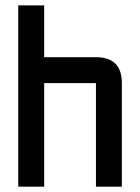

<svg xmlns="http://www.w3.org/2000/svg" viewBox="-20 -704 528 724"><path d="M48.8 -683.6H146.5V-488.3H341.8Q439.5 -488.3 439.5 -390.6V0H341.8V-390.6H146.5V0H48.8Z"/></svg>

Font: BabelStone Runic Norse
Style: Regular
Weight: 400
Designer: Andrew West
Foundry: BabelStone
Version: Version 3.002 March 14, 2022